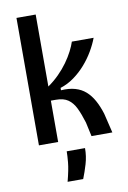

<svg xmlns="http://www.w3.org/2000/svg" viewBox="-100 -762 694 1043"><g transform="rotate(-10 247.5 -240.5)"><path d="M67 0V-703H173V-306Q206 -329 234 -357Q262 -385 283.5 -415Q305 -445 319.5 -473.5Q334 -502 341 -524H461Q448 -489 426.5 -452.5Q405 -416 376.5 -383.5Q348 -351 313 -325.5Q278 -300 237 -287V-274Q281 -277 314.5 -267.5Q348 -258 372.5 -236.5Q397 -215 415 -182.5Q433 -150 446 -108L472 0H357L340 -78Q325 -127 309 -160Q293 -193 268 -210.5Q243 -228 201 -228H173V0ZM186 222Q203 157 206.5 119Q210 81 210 58H311Q311 103 298.5 145Q286 187 272 222Z"/></g></svg>

Font: Bricolage Grotesque SemiCondensed Medium
Style: Regular
Weight: 500
Width: 4
Designer: Mathieu Triay
Foundry: Atelier Triay
Version: Version 1.001;gftools[0.9.33.dev8+g029e19f]